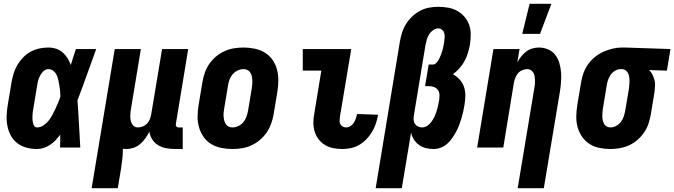

<svg xmlns="http://www.w3.org/2000/svg" viewBox="-20 -779 3561 1014"><path d="M176 8Q147 8 120.5 1Q94 -6 72.5 -22Q51 -38 38 -61.5Q25 -85 19.5 -112Q14 -139 15 -167.5Q16 -196 21 -225L41 -345Q45 -368 52 -391Q59 -414 71.5 -435.5Q84 -457 102 -475.5Q120 -494 142 -506Q164 -518 188 -523Q212 -528 235 -528Q257 -528 276.5 -521.5Q296 -515 311 -502Q326 -489 336.5 -472Q347 -455 354 -436Q360 -457 367 -478Q374 -499 381 -520H488Q463 -452 439 -384Q415 -316 389 -249Q394 -187 397 -124.5Q400 -62 404 0H297Q298 -17 298 -34Q298 -51 298 -68Q287 -53 274 -39Q261 -25 245 -14.5Q229 -4 211 2Q193 8 176 8ZM176 -106Q193 -106 209 -116.5Q225 -127 236.5 -141.5Q248 -156 256.5 -172Q265 -188 272.5 -204Q280 -220 287 -236.5Q294 -253 299 -269Q299 -284 297.5 -298.5Q296 -313 293.5 -327.5Q291 -342 288 -356Q285 -370 279 -383Q273 -396 261.5 -405Q250 -414 235 -414Q221 -414 210 -403.5Q199 -393 192 -380Q185 -367 181.5 -353.5Q178 -340 176 -326L156 -206Q154 -196 153 -186.5Q152 -177 151.5 -167.5Q151 -158 151.5 -148.5Q152 -139 154 -130Q156 -121 161 -113.5Q166 -106 176 -106Z M464 215 586 -520H724L672 -206Q670 -195 669 -185Q668 -175 668 -164.5Q668 -154 670 -144Q672 -134 676.5 -125.5Q681 -117 689 -111.5Q697 -106 708 -106Q721 -106 734.5 -111.5Q748 -117 757.5 -127.5Q767 -138 772 -151Q777 -164 779 -178L836 -520H974L909 -126Q908 -122 908.5 -118Q909 -114 911.5 -111Q914 -108 917.5 -107Q921 -106 925 -106H945V8H906Q882 8 859 4Q836 0 816.5 -11.5Q797 -23 784.5 -42Q772 -61 769 -84Q760 -66 748 -49Q736 -32 720.5 -18.5Q705 -5 685.5 1.5Q666 8 647 8Q642 8 638 7.5Q634 7 629 7Q629 32 626.5 57Q624 82 620 107L602 215Z M1207 8Q1177 8 1148 2Q1119 -4 1095 -18.5Q1071 -33 1055 -56Q1039 -79 1031 -107Q1023 -135 1023.5 -164.5Q1024 -194 1029 -225L1049 -345Q1053 -369 1061.5 -394Q1070 -419 1085 -441Q1100 -463 1121 -480.5Q1142 -498 1166.5 -509Q1191 -520 1216 -524Q1241 -528 1266 -528Q1296 -528 1325 -522Q1354 -516 1378 -501.5Q1402 -487 1418.5 -464Q1435 -441 1442.5 -413Q1450 -385 1450 -355.5Q1450 -326 1445 -295L1425 -175Q1421 -151 1412 -126Q1403 -101 1388 -79Q1373 -57 1352 -39.5Q1331 -22 1307 -11Q1283 0 1257.5 4Q1232 8 1207 8ZM1207 -106Q1223 -106 1239 -113.5Q1255 -121 1265.5 -134Q1276 -147 1281.5 -162.5Q1287 -178 1290 -194L1310 -314Q1312 -325 1312.5 -336Q1313 -347 1312.5 -357.5Q1312 -368 1309.5 -378Q1307 -388 1301.5 -396.5Q1296 -405 1286.5 -409.5Q1277 -414 1266 -414Q1250 -414 1234.5 -406.5Q1219 -399 1208 -386Q1197 -373 1191.5 -357.5Q1186 -342 1184 -326L1164 -206Q1162 -195 1161 -184Q1160 -173 1161 -162.5Q1162 -152 1164.5 -142Q1167 -132 1172.5 -123.5Q1178 -115 1187 -110.5Q1196 -106 1207 -106Z M1788 8Q1764 8 1740.5 3.5Q1717 -1 1697 -13Q1677 -25 1663 -43Q1649 -61 1642 -83.5Q1635 -106 1635 -130.5Q1635 -155 1640 -180L1677 -406H1579V-520H1835L1775 -161Q1774 -151 1773.5 -141Q1773 -131 1777.5 -123Q1782 -115 1790 -110.5Q1798 -106 1808 -106Q1820 -106 1831 -113Q1842 -120 1848.5 -130.5Q1855 -141 1859 -152.5Q1863 -164 1865 -175V-177L1976 -173V-169Q1972 -147 1964.5 -125Q1957 -103 1944.5 -82Q1932 -61 1915 -43.5Q1898 -26 1877.5 -14Q1857 -2 1834 3Q1811 8 1788 8Z M1964 215 2092 -560Q2096 -583 2103.5 -607Q2111 -631 2124.5 -652.5Q2138 -674 2157 -692Q2176 -710 2198.5 -722Q2221 -734 2245.5 -738.5Q2270 -743 2294 -743Q2321 -743 2346.5 -738.5Q2372 -734 2394 -722Q2416 -710 2432.5 -691Q2449 -672 2457.5 -648.5Q2466 -625 2466 -598Q2466 -571 2462 -544Q2458 -522 2451.5 -500.5Q2445 -479 2434 -458Q2423 -437 2407 -419Q2391 -401 2372 -387Q2392 -376 2407.5 -359Q2423 -342 2430.5 -320Q2438 -298 2437.5 -273.5Q2437 -249 2433 -224Q2430 -206 2426 -188Q2422 -170 2416.5 -152Q2411 -134 2404 -116Q2397 -98 2387.5 -81Q2378 -64 2367 -48Q2356 -32 2341 -19Q2326 -6 2307.5 1Q2289 8 2271 8Q2249 8 2229 3Q2209 -2 2193 -13.5Q2177 -25 2166 -42Q2155 -59 2151 -79L2102 215ZM2210 -106Q2224 -106 2237 -115Q2250 -124 2259 -136.5Q2268 -149 2274.5 -163Q2281 -177 2285.5 -191Q2290 -205 2293 -219.5Q2296 -234 2299 -248Q2301 -262 2301 -276.5Q2301 -291 2294 -302Q2287 -313 2274 -318.5Q2261 -324 2247 -324H2225L2244 -438H2266Q2277 -438 2286 -448.5Q2295 -459 2300 -469.5Q2305 -480 2309.5 -491.5Q2314 -503 2317 -514Q2320 -525 2322 -536.5Q2324 -548 2326 -559Q2328 -571 2328.5 -582.5Q2329 -594 2326 -604.5Q2323 -615 2314.5 -622Q2306 -629 2294 -629Q2280 -629 2267 -619.5Q2254 -610 2246 -597Q2238 -584 2234 -569.5Q2230 -555 2227 -541L2166 -171Q2164 -159 2164.5 -147Q2165 -135 2171 -125.5Q2177 -116 2187.5 -111Q2198 -106 2210 -106Z M2714 215 2802 -314Q2804 -325 2805 -335Q2806 -345 2805.5 -355.5Q2805 -366 2803.5 -376Q2802 -386 2797 -394.5Q2792 -403 2784 -408.5Q2776 -414 2765 -414Q2752 -414 2738.5 -408.5Q2725 -403 2716 -392.5Q2707 -382 2702 -369Q2697 -356 2694 -342L2638 0H2500L2586 -520H2724L2712 -450Q2721 -466 2733 -481Q2745 -496 2759.5 -507Q2774 -518 2791.5 -523Q2809 -528 2826 -528Q2852 -528 2875 -518Q2898 -508 2912.5 -489Q2927 -470 2934 -446.5Q2941 -423 2943 -398Q2945 -373 2943 -347Q2941 -321 2937 -295L2852 215ZM2738 -600 2777 -759H2892L2832 -600Z M3204 8Q3174 8 3145 2Q3116 -4 3093 -19Q3070 -34 3054 -57Q3038 -80 3030.5 -107.5Q3023 -135 3023.5 -165Q3024 -195 3029 -225L3049 -345Q3053 -369 3061.5 -393Q3070 -417 3085.5 -439Q3101 -461 3122 -478Q3143 -495 3166.5 -505.5Q3190 -516 3215 -522Q3240 -528 3264 -528H3281L3521 -520L3502 -406L3408 -409Q3419 -399 3425.5 -385.5Q3432 -372 3436 -357.5Q3440 -343 3439.5 -327Q3439 -311 3437 -295L3417 -175Q3413 -151 3405 -126.5Q3397 -102 3382 -80Q3367 -58 3347 -40.5Q3327 -23 3303 -12Q3279 -1 3253.5 3.5Q3228 8 3204 8ZM3204 -106Q3219 -106 3234 -114Q3249 -122 3259 -135Q3269 -148 3274 -163.5Q3279 -179 3282 -194L3302 -314Q3304 -330 3304.5 -345.5Q3305 -361 3302.5 -375.5Q3300 -390 3290.5 -401.5Q3281 -413 3265 -414H3258Q3243 -414 3228.5 -405.5Q3214 -397 3205 -384Q3196 -371 3191 -356Q3186 -341 3184 -326L3164 -206Q3162 -195 3161.5 -184.5Q3161 -174 3161 -163.5Q3161 -153 3163.5 -143Q3166 -133 3170.5 -124.5Q3175 -116 3184 -111Q3193 -106 3204 -106Z"/></svg>

Font: Iosevka Term Curly Heavy
Style: Italic
Weight: 900
Italic angle: -9°
Designer: Belleve Invis
Foundry: Belleve Invis
Version: Version 32.3.0